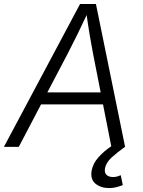

<svg xmlns="http://www.w3.org/2000/svg" viewBox="-40 -748 727 978"><path d="M-20 0 367.7 -727.5H448.7L597.2 0H527.3L433.6 -476.6Q426.3 -513.7 417.2 -567.6Q408.2 -621.6 397.9 -695.8H413.1Q379.4 -624 353 -570.3Q326.7 -516.6 305.7 -476.6L55.7 0ZM140.6 -216.3 150.4 -277.3H518.1L507.8 -216.3ZM515.6 210Q474.1 210 446.8 188Q419.4 166 426.8 121.6Q433.1 85 461.9 52.7Q490.7 20.5 534.2 -8.3L596.7 0Q555.7 29.3 527.8 54.9Q500 80.6 494.6 110.4Q491.2 132.3 502.9 143.1Q514.6 153.8 536.1 153.8Q547.4 153.8 557.4 150.9Q567.4 147.9 575.2 144.5L585.4 194.8Q571.8 200.2 554.4 205.1Q537.1 210 515.6 210Z"/></svg>

Font: Inter 17pt Light
Style: Italic
Weight: 300
Italic angle: -9.3988°
Version: Version 4.001;git-66647c0bb